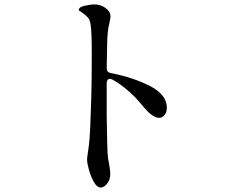

<svg xmlns="http://www.w3.org/2000/svg" viewBox="-20 -807 1040 862"><path d="M478 -479Q579 -459 654 -420.5Q729 -382 729 -323Q729 -304 719 -291Q709 -278 694 -278Q664 -278 621 -331Q558 -409 484 -450Q478 -453 474 -453Q467 -453 463 -448Q459 -443 459 -434V-284Q461 -126 465 -98Q475 -46 475 -26Q475 1 460.5 18Q446 35 432 35Q416 35 402 11Q388 -13 379.5 -44Q371 -75 371 -89Q371 -100 374 -118Q380 -157 382 -183Q385 -220 388 -317Q388 -337 390 -379Q392 -443 392 -566Q392 -664 387 -695Q384 -718 374 -729Q364 -740 345 -753Q340 -756 337 -758Q334 -760 334 -763Q334 -775 359.5 -781Q385 -787 404 -787Q439 -787 464 -762Q476 -750 476 -733Q476 -724 472 -708Q461 -664 461 -602L459 -501Q459 -482 478 -479Z"/></svg>

Font: Shippori Mincho B1 Medium
Style: Regular
Weight: 500
Designer: FONTDASU
Foundry: FONTDASU / Google Inc. / but / Adobe
Version: Version 3.110; ttfautohint (v1.8.3)